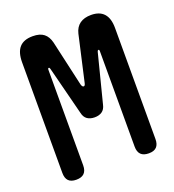

<svg xmlns="http://www.w3.org/2000/svg" viewBox="-136 -846 872 961"><g transform="rotate(-20 300.0 -365.0)"><path d="M548 -46Q548 -18 534.5 -4Q521 10 493 10Q465 10 451 -4Q437 -18 437 -46V-556Q437 -563 432.5 -563Q428 -563 426 -556L360 -297Q355 -274 339.5 -263Q324 -252 300 -252Q276 -252 260.5 -263Q245 -274 240 -297L174 -556Q172 -564 167.5 -563.5Q163 -563 163 -556V-46Q163 -18 149 -4Q135 10 107 10Q79 10 65.5 -4Q52 -18 52 -46V-635Q52 -688 75 -714Q98 -740 146 -740Q184 -740 205 -723.5Q226 -707 234 -674L289 -431Q293 -417 300.5 -416.5Q308 -416 311 -431L366 -674Q374 -707 397 -723.5Q420 -740 457 -740Q502 -740 525 -714.5Q548 -689 548 -638Z"/></g></svg>

Font: Maple Mono SemiBold
Style: Regular
Weight: 600
Monospace: yes
Designer: subframe7536
Version: Version 7.000